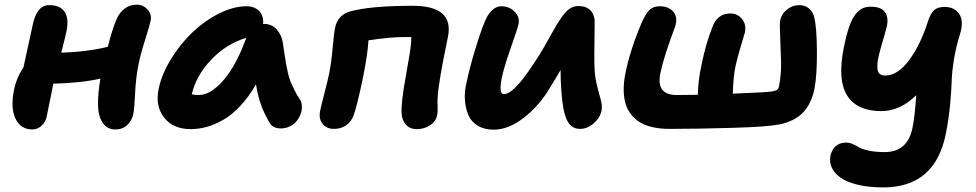

<svg xmlns="http://www.w3.org/2000/svg" viewBox="-20 -547 4208 828"><path d="M119.1 11.2Q69.3 11.2 47.1 -34.9Q24.9 -81.1 40 -157.2Q52.2 -215.3 81.1 -255.9Q89.4 -293.9 104 -361.3Q118.7 -428.7 122.1 -443.8Q129.4 -479.5 146.7 -502.2Q164.1 -524.9 191.9 -524.9Q239.7 -524.9 258.8 -495.8Q277.8 -466.8 267.1 -414.1Q263.7 -395.5 244.1 -319.8Q355.5 -323.2 444.8 -345.2Q464.4 -421.4 481 -460Q492.2 -489.7 515.6 -508.3Q539.1 -526.9 568.8 -526.9Q597.2 -526.9 616 -506.3Q634.8 -485.8 629.9 -459Q626 -438.5 606.2 -376.5Q586.4 -314.5 577.1 -268.1Q565.9 -212.4 562.7 -145.5Q559.6 -78.6 555.2 -57.1Q549.8 -27.8 529.3 -8.3Q508.8 11.2 477.1 11.2Q440.9 11.2 421.9 -18.8Q402.8 -48.8 402.6 -97.4Q402.3 -146 413.1 -208Q333 -189.5 210 -186Q207 -172.4 197.8 -125.5Q188.5 -78.6 182.1 -47.9Q177.7 -22 159.9 -5.4Q142.1 11.2 119.1 11.2Z M802.7 9.8Q726.1 9.8 687.5 -40.3Q648.9 -90.3 664.1 -163.1Q676.8 -225.6 716.3 -290.5Q755.9 -355.5 808.1 -405.8Q860.4 -456.1 923.3 -488Q986.3 -520 1043 -520Q1077.6 -520 1097.7 -499.3Q1117.7 -478.5 1114.7 -442.9L1119.1 -443.8Q1151.9 -443.8 1173.3 -419.9Q1194.8 -396 1199.7 -362.8Q1201.2 -352.1 1206.3 -317.9Q1211.4 -283.7 1213.4 -273.2Q1215.3 -262.7 1220.9 -236.3Q1226.6 -210 1232.7 -195.6Q1238.8 -181.2 1248.8 -160.4Q1258.8 -139.6 1272 -120.1Q1280.3 -108.9 1281.7 -92.3Q1283.2 -75.7 1277.6 -58.8Q1272 -42 1261 -27.1Q1250 -12.2 1231.4 -2.7Q1212.9 6.8 1190.9 6.8Q1154.8 6.8 1141.1 -20Q1118.7 -59.1 1105.2 -96.2Q1091.8 -133.3 1084 -183.1Q1053.2 -129.9 1017.1 -91.1Q981 -52.2 944.1 -31Q907.2 -9.8 872.6 0Q837.9 9.8 802.7 9.8ZM836.9 -137.2Q888.7 -137.2 944.1 -201.4Q999.5 -265.6 1042 -383.8Q956.5 -358.4 890.9 -289.6Q825.2 -220.7 807.1 -140.1Q820.3 -137.2 836.9 -137.2Z M1776.9 9.8Q1747.6 9.8 1730.5 -9.3Q1713.4 -28.3 1711.9 -59.1Q1709 -103.5 1730.7 -221.9Q1752.4 -340.3 1752.9 -365.2Q1753.9 -374 1753.9 -387.2H1725.6Q1659.2 -387.2 1568.8 -373Q1566.9 -321.3 1545.9 -214.8Q1518.1 -81.5 1503.9 -46.9Q1493.7 -21 1472.2 -6.1Q1450.7 8.8 1419.9 8.8Q1388.2 8.8 1370.8 -13.4Q1353.5 -35.6 1360.8 -69.8Q1364.3 -88.4 1379.6 -147.2Q1395 -206.1 1399.9 -231.9Q1409.2 -278.8 1414.6 -340.6Q1419.9 -402.3 1424.8 -425.8Q1435.5 -482.4 1490.7 -498Q1579.1 -522 1759.8 -522Q1849.6 -522 1887.5 -488.3Q1925.3 -454.6 1911.6 -387.2Q1911.1 -384.8 1905.3 -356.2Q1899.4 -327.6 1897 -315.2Q1894.5 -302.7 1888.9 -273.7Q1883.3 -244.6 1880.4 -226.3Q1877.4 -208 1873.8 -184.1Q1870.1 -160.2 1868.4 -141.1Q1866.7 -122.1 1866.7 -106.9Q1866.7 -104.5 1867.2 -90.1Q1867.7 -75.7 1867.2 -66.7Q1866.7 -57.6 1864.7 -49.8Q1860.4 -23.9 1835.4 -7.1Q1810.5 9.8 1776.9 9.8Z M2109.4 12.2Q2068.8 12.2 2040.8 -4.6Q2012.7 -21.5 2000.5 -49.3Q1988.3 -77.1 1985.1 -113Q1981.9 -148.9 1991.2 -187Q2003.4 -248 2027.8 -328.9Q2052.2 -409.7 2069.3 -450.2Q2082 -483.9 2101.1 -502Q2120.1 -520 2141.6 -520Q2176.3 -520 2199.2 -496.8Q2222.2 -473.6 2216.3 -443.8Q2212.9 -426.3 2183.8 -343.8Q2154.8 -261.2 2145.5 -217.8Q2138.7 -190.4 2138.7 -165.8Q2138.7 -141.1 2153.3 -141.1Q2196.8 -141.1 2285.6 -278.8Q2306.6 -309.1 2329.3 -349.4Q2352.1 -389.6 2367.2 -416.7Q2382.3 -443.8 2399.7 -469.5Q2417 -495.1 2434.8 -508.1Q2452.6 -521 2472.7 -521Q2511.2 -521 2529.1 -499.3Q2546.9 -477.5 2544.4 -441.9Q2541.5 -284.7 2544.4 -242.2Q2547.4 -204.1 2556.6 -169.7Q2565.9 -135.3 2571.8 -112.8Q2577.6 -90.3 2574.2 -70.8Q2568.4 -39.6 2540.8 -15.4Q2513.2 8.8 2481.4 8.8Q2460 8.8 2445.3 -2.4Q2430.7 -13.7 2421.6 -36.9Q2412.6 -60.1 2408 -88.9Q2403.3 -117.7 2400.4 -160.2Q2397.5 -201.7 2397.5 -245.1Q2391.6 -235.4 2377 -210.2Q2362.3 -185.1 2352.5 -169.9Q2306.2 -91.3 2239.5 -39.6Q2172.9 12.2 2109.4 12.2Z M2867.2 8.8Q2822.8 8.8 2788.3 0Q2753.9 -8.8 2731.4 -25.1Q2709 -41.5 2694.6 -63.2Q2680.2 -85 2674.6 -112.3Q2668.9 -139.6 2669.7 -168.9Q2670.4 -198.2 2677.2 -231Q2696.3 -328.6 2747.6 -450.2Q2764.2 -487.3 2780.5 -503.7Q2796.9 -520 2825.2 -520Q2859.9 -520 2880.6 -500Q2901.4 -480 2894.5 -443.8Q2892.6 -433.6 2879.9 -400.4Q2867.2 -367.2 2851.8 -319.6Q2836.4 -272 2827.1 -227.1Q2810.1 -137.2 2898.4 -137.2Q2952.1 -137.2 2989.3 -138.2Q2990.7 -201.2 3005.4 -268.1Q3024.4 -362.3 3055.2 -438Q3076.7 -488.8 3130.4 -488.8Q3160.2 -488.8 3179.7 -465.3Q3199.2 -441.9 3192.4 -407.2Q3191.4 -402.8 3175.3 -349.4Q3159.2 -295.9 3151.4 -259.8Q3142.6 -217.3 3140.1 -143.1Q3271.5 -147.9 3310.5 -152.8Q3325.2 -155.3 3331.8 -160.6Q3338.4 -166 3340.3 -179.2Q3349.6 -230.5 3348.4 -280.3Q3347.2 -330.1 3344.5 -386Q3341.8 -441.9 3344.2 -457Q3349.1 -485.8 3373.3 -505.4Q3397.5 -524.9 3427.2 -524.9Q3450.2 -524.9 3467.3 -511.7Q3484.4 -498.5 3490.2 -476.1Q3502 -437 3502.9 -330.3Q3503.9 -223.6 3492.2 -163.1Q3478.5 -97.2 3441.2 -59.8Q3403.8 -22.5 3337.4 -9.8Q3287.1 0 3137 4.4Q2986.8 8.8 2867.2 8.8Z M3789.1 261.2Q3726.1 261.2 3678.2 249.5Q3630.4 237.8 3604 218.5Q3577.6 199.2 3566.9 175.5Q3556.2 151.9 3561 126Q3566.9 98.1 3584.5 83Q3602.1 67.9 3628.9 67.9Q3642.6 67.9 3657.2 74.2Q3671.9 80.6 3684.6 88.4Q3697.3 96.2 3726.3 102.5Q3755.4 108.9 3794.9 108.9Q3893.6 108.9 3915 4.9Q3925.3 -44.9 3931.2 -136.2Q3861.8 -67.9 3780.3 -67.9Q3675.8 -67.9 3633.3 -135.3Q3590.8 -202.6 3619.1 -342.8Q3629.9 -396.5 3642.3 -431.9Q3654.8 -467.3 3669.7 -485.8Q3684.6 -504.4 3700 -511.2Q3715.3 -518.1 3735.4 -518.1Q3780.3 -518.1 3796.6 -494.4Q3813 -470.7 3804.2 -432.1Q3800.3 -416 3793.5 -392.6Q3786.6 -369.1 3781.2 -350.8Q3775.9 -332.5 3770.8 -311.5Q3765.6 -290.5 3764.2 -275.6Q3762.7 -260.7 3764.4 -247.6Q3766.1 -234.4 3774.4 -227.8Q3782.7 -221.2 3797.4 -221.2Q3851.6 -221.2 3901.1 -288.3Q3950.7 -355.5 3982.9 -458Q3993.7 -490.2 4009 -503.7Q4024.4 -517.1 4053.2 -517.1Q4096.2 -517.1 4116.7 -486.6Q4137.2 -456.1 4120.1 -399.9Q4102.1 -342.8 4093.5 -288.3Q4085 -233.9 4084 -194.8Q4083 -155.8 4077.1 -94.5Q4071.3 -33.2 4059.1 28.8Q4013.2 261.2 3789.1 261.2Z"/></svg>

Font: Shantell Sans Normal
Style: Bold Italic
Weight: 700
Italic angle: -11.31°
Designer: Stephen Nixon, Anya Danilova, Shantell Martin
Foundry: Arrow Type
Version: Version 1.006;[559af2be0]